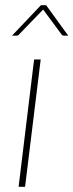

<svg xmlns="http://www.w3.org/2000/svg" viewBox="-20 -723 284 743"><path d="M26.5 0ZM137.5 -493 77 0H52L112 -493ZM244 -585H226.5Q225 -585 222.5 -586Q220 -587 218 -590L150 -682L147 -686L143 -682L54 -590Q50.5 -585 44 -585H26.5L138.5 -703H158.5Z"/></svg>

Font: Lato Thin
Style: Italic
Weight: 200
Italic angle: -7°
Designer: Lukasz Dziedzic
Foundry: tyPoland Lukasz Dziedzic
Version: Version 2.007; 2014-02-27